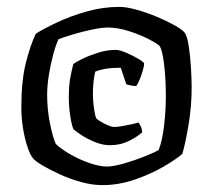

<svg xmlns="http://www.w3.org/2000/svg" viewBox="-20 -754 619 558"><path d="M278 -216Q248 -216 215.5 -225Q183 -234 153.5 -247.5Q124 -261 103 -273.5Q82 -286 76 -294Q68 -303 60 -326.5Q52 -350 47 -380.5Q42 -411 42 -441Q42 -517 54.5 -568.5Q67 -620 84 -656Q106 -670 145 -688.5Q184 -707 231.5 -720.5Q279 -734 327 -734Q347 -734 376 -726Q405 -718 434 -706Q463 -694 485.5 -681.5Q508 -669 516 -660Q524 -650 528.5 -620.5Q533 -591 535 -557Q537 -523 537 -500Q537 -445 528 -391.5Q519 -338 510 -307Q492 -291 455 -269.5Q418 -248 371.5 -232Q325 -216 278 -216ZM291 -270Q309 -270 339 -278.5Q369 -287 398 -298.5Q427 -310 441 -318Q451 -342 456.5 -386Q462 -430 462 -476Q462 -520 457.5 -561.5Q453 -603 445 -619Q441 -625 415.5 -638.5Q390 -652 356.5 -663Q323 -674 293 -674Q276 -674 247.5 -668Q219 -662 192 -654Q165 -646 150 -640Q142 -623 134.5 -595Q127 -567 122 -536Q117 -505 117 -478Q117 -437 125 -396.5Q133 -356 142 -336Q156 -322 182.5 -306.5Q209 -291 239 -280.5Q269 -270 291 -270ZM299 -332Q278 -332 255 -341.5Q232 -351 215 -362.5Q198 -374 194 -378Q189 -386 184.5 -415Q180 -444 180 -469Q180 -503 183.5 -523.5Q187 -544 193 -568Q201 -574 220.5 -583.5Q240 -593 265.5 -601Q291 -609 317 -609Q328 -609 347.5 -600.5Q367 -592 383 -582.5Q399 -573 399 -569Q399 -563 395 -549Q391 -535 385.5 -522Q380 -509 376 -504Q366 -504 358.5 -506Q351 -508 347 -509L331 -557Q300 -557 281.5 -553Q263 -549 257 -546Q254 -537 252 -518Q250 -499 250 -484Q250 -460 253.5 -437Q257 -414 260 -410Q262 -407 272 -401Q282 -395 293.5 -390Q305 -385 312 -385Q320 -385 335 -387.5Q350 -390 363.5 -393Q377 -396 382 -398Q385 -395 389 -387Q393 -379 393 -369Q378 -356 354 -344Q330 -332 299 -332Z"/></svg>

Font: Texturina 72pt ExtraBold
Style: Regular
Weight: 800
Designer: Guillermo Torres Carreño
Foundry: Omnibus-Type
Version: Version 1.002; ttfautohint (v1.8.3)